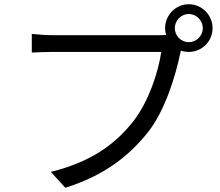

<svg xmlns="http://www.w3.org/2000/svg" viewBox="-20 -851 1040 906"><path d="M871 -652C834 -652 805 -682 805 -718C805 -754 834 -785 871 -785C907 -785 937 -754 937 -718C937 -682 907 -652 871 -652ZM230 -685C197 -685 157 -688 130 -691V-603C155 -604 190 -606 229 -606H741C727 -510 681 -371 610 -280C526 -173 414 -88 220 -40L288 35C471 -22 590 -115 682 -232C761 -335 809 -496 831 -601L833 -612C845 -608 858 -606 871 -606C933 -606 983 -656 983 -718C983 -780 933 -831 871 -831C809 -831 759 -780 759 -718C759 -707 761 -696 764 -686C752 -685 741 -685 731 -685Z"/></svg>

Font: Noto Sans CJK JP Regular
Style: Regular
Weight: 400
Designer: Ryoko NISHIZUKA (kana & ideographs); Paul D. Hunt (Latin, Greek & Cyrillic); Wenlong ZHANG (bopomofo); Sandoll Communica
Foundry: Adobe Systems Incorporated
Version: Version 1.001;PS 1.001;hotconv 1.0.78;makeotf.lib2.5.61930